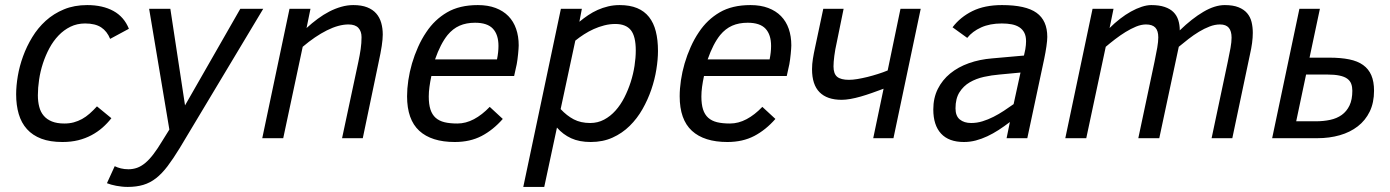

<svg xmlns="http://www.w3.org/2000/svg" viewBox="-20 -547 5501 760"><path d="M420.9 -79.1Q404.8 -58.6 385.3 -41.5Q365.7 -24.4 341.8 -11.7Q317.9 1 289.6 8.1Q261.2 15.1 227.1 15.1Q178.2 15.1 143.6 2Q108.9 -11.2 86.7 -35.9Q64.5 -60.5 54.2 -95.5Q43.9 -130.4 43.9 -173.8Q43.9 -207 50.5 -246.1Q57.1 -285.2 71.3 -324.2Q85.4 -363.3 107.7 -399.9Q129.9 -436.5 161.1 -464.8Q192.4 -493.2 233.2 -510Q273.9 -526.9 325.2 -526.9Q386.2 -526.9 428.7 -503.7Q471.2 -480.5 490.2 -433.1L416 -393.1Q403.8 -423.3 380.4 -438.7Q356.9 -454.1 316.9 -454.1Q285.2 -454.1 258.8 -441.2Q232.4 -428.2 211.7 -406.5Q190.9 -384.8 175.5 -356.2Q160.2 -327.6 149.9 -296.1Q139.6 -264.6 134.8 -231.9Q129.9 -199.2 129.9 -169.9Q129.9 -145 135.3 -124.3Q140.6 -103.5 153.1 -88.9Q165.5 -74.2 185.5 -66.2Q205.6 -58.1 234.9 -58.1Q254.9 -58.1 272 -62.7Q289.1 -67.4 304.7 -75.9Q320.3 -84.5 334.7 -97.2Q349.1 -109.9 363.8 -126Z M434.1 110.8Q444.8 116.2 458.7 119.6Q472.7 123 488.3 123Q506.3 123 522.7 117.2Q539.1 111.3 554.9 98.1Q570.8 85 587.4 63.2Q604 41.5 623 9.8L650.4 -34.2L570.3 -512.2H654.3L712.4 -129.9L931.2 -512.2H1022L691.4 39.1Q665.5 81.5 643.3 110.8Q621.1 140.1 597.7 158.4Q574.2 176.8 547.1 184.8Q520 192.9 485.4 192.9Q474.1 192.9 462.6 191.7Q451.2 190.4 440.4 188.5Q429.7 186.5 420.2 183.8Q410.6 181.2 403.3 178.2Z M1334 0 1398.4 -301.8Q1404.3 -329.6 1407.7 -353Q1411.1 -376.5 1411.1 -399.9Q1411.1 -422.9 1398.7 -436.5Q1386.2 -450.2 1359.4 -450.2Q1320.8 -450.2 1273.9 -426.8Q1227.1 -403.3 1178.2 -361.8L1101.1 0H1018.1L1126 -512.2H1209L1193.4 -436Q1214.8 -455.6 1237.5 -472.4Q1260.3 -489.3 1283.4 -501.2Q1306.6 -513.2 1330.6 -520Q1354.5 -526.9 1378.4 -526.9Q1411.1 -526.9 1433.3 -518.1Q1455.6 -509.3 1469.2 -493.7Q1482.9 -478 1489 -456.5Q1495.1 -435.1 1495.1 -410.2Q1495.1 -392.1 1491 -364.7Q1486.8 -337.4 1479 -301.8L1416 0Z M1687.5 -246.1Q1682.6 -223.1 1679.9 -203.1Q1677.2 -183.1 1677.2 -165Q1677.2 -134.3 1683.8 -113.8Q1690.4 -93.3 1704.3 -80.8Q1718.3 -68.4 1739.5 -63.2Q1760.7 -58.1 1790.5 -58.1Q1823.7 -58.1 1856 -75.2Q1888.2 -92.3 1918.5 -124L1970.2 -76.2Q1932.1 -32.7 1886.5 -8.8Q1840.8 15.1 1780.3 15.1Q1688 15.1 1639.6 -29.3Q1591.3 -73.7 1591.3 -166Q1591.3 -195.8 1596.2 -229Q1601.1 -262.2 1610.8 -295.7Q1620.6 -329.1 1634.8 -360.8Q1648.9 -392.6 1667.5 -419.9Q1700.2 -469.2 1749.5 -498Q1798.8 -526.9 1871.6 -526.9Q1911.6 -526.9 1941.9 -515.4Q1972.2 -503.9 1992.4 -483.2Q2012.7 -462.4 2022.9 -432.9Q2033.2 -403.3 2033.2 -367.2Q2033.2 -362.3 2032.5 -353Q2031.7 -343.8 2030.8 -333Q2029.8 -322.3 2028.3 -311.5Q2026.9 -300.8 2025.4 -293L2015.1 -246.1ZM1947.3 -312Q1953.1 -340.3 1953.1 -365.2Q1953.1 -409.7 1931.2 -433.3Q1909.2 -457 1860.4 -457Q1825.7 -457 1799.1 -445.3Q1772.5 -433.6 1751.5 -408.2Q1723.6 -373.5 1702.1 -312Z M2134.3 192.9H2051.3L2200.2 -512.2H2283.2L2273.4 -460.9Q2290 -474.6 2308.1 -486.8Q2326.2 -499 2345.9 -507.8Q2365.7 -516.6 2387.2 -521.7Q2408.7 -526.9 2432.6 -526.9Q2473.1 -526.9 2502 -514.9Q2530.8 -502.9 2549.1 -479.7Q2567.4 -456.5 2575.9 -422.9Q2584.5 -389.2 2584.5 -345.2Q2584.5 -312 2578.1 -272.2Q2571.8 -232.4 2558.1 -192.4Q2544.4 -152.3 2523.2 -115Q2502 -77.6 2472.4 -48.6Q2442.9 -19.5 2404.5 -2.2Q2366.2 15.1 2318.4 15.1Q2272.9 15.1 2240.7 0.2Q2208.5 -14.6 2184.6 -42ZM2199.2 -115.2Q2223.6 -88.9 2251.2 -74.5Q2278.8 -60.1 2316.4 -60.1Q2346.2 -60.1 2371.3 -73.5Q2396.5 -86.9 2416.5 -109.4Q2436.5 -131.8 2451.4 -161.1Q2466.3 -190.4 2476.6 -222.4Q2486.8 -254.4 2491.7 -286.6Q2496.6 -318.8 2496.6 -347.2Q2496.6 -403.3 2477.1 -427.7Q2457.5 -452.1 2415.5 -452.1Q2393.6 -452.1 2371.8 -446.5Q2350.1 -440.9 2330.1 -431.9Q2310.1 -422.9 2291.5 -410.9Q2272.9 -398.9 2257.3 -386.2Z M2766.6 -246.1Q2761.7 -223.1 2759 -203.1Q2756.3 -183.1 2756.3 -165Q2756.3 -134.3 2762.9 -113.8Q2769.5 -93.3 2783.4 -80.8Q2797.4 -68.4 2818.6 -63.2Q2839.8 -58.1 2869.6 -58.1Q2902.8 -58.1 2935.1 -75.2Q2967.3 -92.3 2997.6 -124L3049.3 -76.2Q3011.2 -32.7 2965.6 -8.8Q2919.9 15.1 2859.4 15.1Q2767.1 15.1 2718.8 -29.3Q2670.4 -73.7 2670.4 -166Q2670.4 -195.8 2675.3 -229Q2680.2 -262.2 2689.9 -295.7Q2699.7 -329.1 2713.9 -360.8Q2728 -392.6 2746.6 -419.9Q2779.3 -469.2 2828.6 -498Q2877.9 -526.9 2950.7 -526.9Q2990.7 -526.9 3021 -515.4Q3051.3 -503.9 3071.5 -483.2Q3091.8 -462.4 3102.1 -432.9Q3112.3 -403.3 3112.3 -367.2Q3112.3 -362.3 3111.6 -353Q3110.8 -343.8 3109.9 -333Q3108.9 -322.3 3107.4 -311.5Q3106 -300.8 3104.5 -293L3094.2 -246.1ZM3026.4 -312Q3032.2 -340.3 3032.2 -365.2Q3032.2 -409.7 3010.3 -433.3Q2988.3 -457 2939.5 -457Q2904.8 -457 2878.2 -445.3Q2851.6 -433.6 2830.6 -408.2Q2802.7 -373.5 2781.2 -312Z M3238.8 -512.2H3319.3L3292.5 -380.9Q3285.6 -350.6 3282.5 -325.7Q3279.3 -300.8 3279.3 -284.2Q3279.3 -254.9 3293.9 -242.9Q3308.6 -231 3340.3 -231Q3355 -231 3374 -234.1Q3393.1 -237.3 3413.8 -242.4Q3434.6 -247.6 3455.3 -254.2Q3476.1 -260.7 3493.7 -268.1L3544.4 -512.2H3624.5L3516.6 0H3436.5L3477.5 -195.8Q3454.1 -187 3431.2 -179Q3408.2 -170.9 3387 -164.8Q3365.7 -158.7 3346.4 -155.3Q3327.1 -151.9 3311.5 -151.9Q3253.9 -151.9 3224.1 -181.9Q3194.3 -211.9 3194.3 -272.9Q3194.3 -293.5 3197.8 -314.7Q3201.2 -335.9 3206.5 -359.9Z M3964.4 0 3977.5 -64Q3955.1 -46.9 3932.9 -32.5Q3910.6 -18.1 3888.2 -7.6Q3865.7 2.9 3842.8 9Q3819.8 15.1 3795.4 15.1Q3735.8 15.1 3705.1 -18.1Q3674.3 -51.3 3674.3 -113.8Q3674.3 -159.2 3692.1 -194.8Q3710 -230.5 3741.2 -256.1Q3772.5 -281.7 3815.2 -296.9Q3857.9 -312 3907.2 -315.9L4033.2 -327.1L4038.6 -352.1Q4041.5 -369.6 4041.5 -383.8Q4041.5 -403.8 4034.7 -417.2Q4027.8 -430.7 4015.1 -439Q4002.4 -447.3 3984.9 -450.7Q3967.3 -454.1 3945.3 -454.1Q3898.4 -454.1 3863.8 -438.5Q3829.1 -422.9 3808.6 -397L3750.5 -439Q3781.2 -479.5 3829.3 -503.2Q3877.4 -526.9 3946.3 -526.9Q4040.5 -526.9 4083 -496.3Q4125.5 -465.8 4125.5 -400.9Q4125.5 -387.2 4122.1 -363.5Q4118.7 -339.8 4113.3 -314L4046.4 0ZM4019.5 -259.8 3936.5 -252Q3905.8 -249.5 3874.8 -242.7Q3843.8 -235.8 3818.6 -221.2Q3793.5 -206.5 3777.8 -181.6Q3762.2 -156.7 3762.2 -118.2Q3762.2 -87.9 3779.3 -74Q3796.4 -60.1 3824.2 -60.1Q3847.2 -60.1 3869.1 -66.9Q3891.1 -73.7 3912.4 -84.5Q3933.6 -95.2 3953.6 -108.4Q3973.6 -121.6 3992.2 -134.8Z M4775.9 0 4839.8 -301.8Q4846.7 -334 4850.8 -357.4Q4855 -380.9 4855 -397.9Q4855 -423.8 4844 -437Q4833 -450.2 4809.1 -450.2Q4789.1 -450.2 4768.1 -442.1Q4747.1 -434.1 4726.1 -421.4Q4705.1 -408.7 4684.6 -392.8Q4664.1 -377 4646 -361.8L4568.8 0H4485.8L4549.8 -301.8Q4556.6 -334.5 4560.8 -358.4Q4564.9 -382.3 4564.9 -398.9Q4564.9 -425.3 4553.2 -437.7Q4541.5 -450.2 4516.1 -450.2Q4497.6 -450.2 4476.8 -441.7Q4456.1 -433.1 4435.1 -420.2Q4414.1 -407.2 4393.8 -391.6Q4373.5 -376 4356.9 -361.8L4279.8 0H4196.8L4304.7 -512.2H4387.7L4372.1 -436Q4391.6 -455.6 4413.3 -472.4Q4435.1 -489.3 4456.5 -501.2Q4478 -513.2 4498.8 -520Q4519.5 -526.9 4537.1 -526.9Q4568.4 -526.9 4590.1 -519.5Q4611.8 -512.2 4625 -499Q4638.2 -485.8 4644 -467.3Q4649.9 -448.7 4649.9 -426.8Q4698.2 -473.6 4743.4 -500.2Q4788.6 -526.9 4828.1 -526.9Q4860.8 -526.9 4882.3 -518.3Q4903.8 -509.8 4916.5 -494.9Q4929.2 -480 4934.1 -460Q4939 -439.9 4939 -417Q4939 -379.9 4927.7 -331.1L4857.9 0Z M5163.6 -318.8H5241.7Q5287.1 -318.8 5320.6 -312Q5354 -305.2 5375.7 -289.6Q5397.5 -273.9 5408.2 -249Q5418.9 -224.1 5418.9 -188Q5418.9 -140.6 5401.9 -105.5Q5384.8 -70.3 5354.5 -46.9Q5324.2 -23.4 5283.2 -11.7Q5242.2 0 5194.8 0H5015.6L5123.5 -512.2H5204.6ZM5189 -66.9Q5218.8 -66.9 5245.1 -72.5Q5271.5 -78.1 5291 -92Q5310.5 -106 5321.8 -129.4Q5333 -152.8 5333 -188Q5333 -203.1 5328.6 -215.1Q5324.2 -227.1 5313 -235.4Q5301.8 -243.7 5282.2 -247.8Q5262.7 -252 5232.9 -252H5149.9L5110.8 -66.9Z"/></svg>

Font: Lorenzo Sans
Style: Italic
Weight: 400
Italic angle: -12°
Foundry: Intel Corporation
Version: Version 1.00; ttfautohint (v1.5)